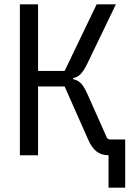

<svg xmlns="http://www.w3.org/2000/svg" viewBox="-20 -718 640 888"><path d="M482 0Q449 0 426.5 -17.5Q404 -35 387 -74L279 -318H156V0H72V-698H156V-390H279L427 -698H516L383 -422Q366 -388 351.5 -374Q337 -360 318 -357V-352Q341 -347 355.5 -331.5Q370 -316 388 -275L473 -84Q477 -73 490 -73H559V150H482Z"/></svg>

Font: iA Writer Quattro V
Style: Regular
Weight: 400
Designer: Mike Abbink, Paul van der Laan, Pieter van Rosmalen, Oliver Reichenstein
Foundry: Information Architects Inc.
Version: Version 2.000